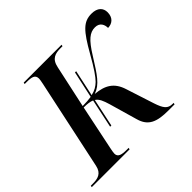

<svg xmlns="http://www.w3.org/2000/svg" viewBox="-193 -921 1123 1123"><g transform="rotate(-45 368.5 -359.5)"><path d="M-26 0H287L289 -10H274C231 -10 206 -16 206 -45C206 -54 209 -68 212 -84L270 -363C300 -363 322 -360 338 -353L300 -174H310L347 -348C369 -334 379 -309 391 -269L441 -95C462 -20 513 0 609 0H659L661 -10H653C613 -10 597 -32 578 -89L522 -262C498 -339 449 -366 372 -373C431 -394 459 -440 522 -540C573 -622 605 -648 648 -648C688 -648 700 -618 700 -591C738 -592 763 -616 763 -658C763 -693 740 -719 690 -719C623 -719 588 -681 518 -558C474 -480 446 -440 425 -419C406 -401 386 -388 354 -381L389 -544H379L343 -378C324 -375 301 -373 272 -373L329 -636C341 -696 377 -704 420 -704H436L438 -714H125L123 -704H138C181 -704 205 -699 205 -667C205 -661 203 -648 199 -629L80 -71C69 -18 34 -10 -8 -10H-24Z"/></g></svg>

Font: Noto Serif Display SemiCondensed SemiBold
Style: Italic
Weight: 600
Width: 4
Italic angle: -12°
Designer: Monotype Design Team
Foundry: Monotype Imaging Inc.
Version: Version 2.009